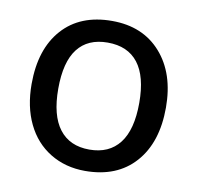

<svg xmlns="http://www.w3.org/2000/svg" viewBox="-62 -555 638 620"><g transform="rotate(10 257.0 -245.0)"><path d="M477.1 -245.6Q477.1 -130.9 418.2 -64.9Q359.4 1 254.9 1Q190.4 1 140.4 -29.5Q90.3 -60.1 63.5 -115.7Q36.6 -171.4 36.6 -245.6Q36.6 -360.4 95 -425.8Q153.3 -491.2 257.8 -491.2Q358.9 -491.2 418 -424.3Q477.1 -357.4 477.1 -245.6ZM124 -245.6Q124 -158.2 158 -113.8Q191.9 -69.3 256.8 -69.3Q321.3 -69.3 355.5 -113.5Q389.6 -157.7 389.6 -245.6Q389.6 -332.5 355.7 -376.2Q321.8 -419.9 255.9 -419.9Q190.9 -419.9 157.5 -376.7Q124 -333.5 124 -245.6Z"/></g></svg>

Font: XL-Viking
Style: Regular
Weight: 400
Foundry: Ascender Corporation
Version: Version 1.10 March 23, 2015